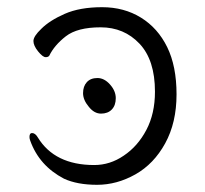

<svg xmlns="http://www.w3.org/2000/svg" viewBox="-20 -501 570 534"><path d="M261 -185Q242 -185 227 -204Q211 -223 211 -242Q211 -261 221.5 -272.5Q232 -284 251 -284Q270 -284 286 -266Q302 -248 302 -228Q302 -208 291 -196.5Q280 -185 261 -185ZM158 -4Q89 -40 64 -110Q62 -115 62 -120Q62 -131 69 -131Q78 -131 85 -119Q132 -42 242 -42Q286 -42 324 -68Q363 -94 387 -139.5Q411 -185 411 -246Q411 -334 368 -379.5Q325 -425 260 -425Q195 -425 163 -400Q131 -375 117 -346Q114 -342 107 -342Q99 -342 86 -358Q73 -374 73 -387Q73 -400 95 -421Q118 -444 160 -462.5Q202 -481 264 -481Q325 -481 372 -452Q419 -423 445 -370Q471 -317 471 -238.5Q471 -160 439.5 -102.5Q408 -45 356.5 -16Q305 13 250 13Q195 13 158 -4ZM117 -346Z"/></svg>

Font: LXGW WenKai Light
Style: Regular
Weight: 300
Designer: LXGW / Fontworks Inc.
Foundry: LXGW / Fontworks Inc.
Version: Version 1.501; October 10, 2024